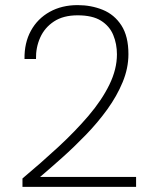

<svg xmlns="http://www.w3.org/2000/svg" viewBox="-20 -732 604 752"><path d="M68 0V-33Q142 -95 208.5 -156.5Q275 -218 327 -279Q379 -340 408.5 -400.5Q438 -461 438 -519Q438 -560 423.5 -595Q409 -630 375.5 -651Q342 -672 284 -672Q228 -672 191.5 -648Q155 -624 137.5 -585Q120 -546 121 -501H76Q75 -564 101 -611.5Q127 -659 174.5 -685.5Q222 -712 284 -712Q337 -712 382.5 -693.5Q428 -675 455.5 -632.5Q483 -590 483 -520Q483 -465 460.5 -410.5Q438 -356 400.5 -304Q363 -252 316.5 -204Q270 -156 223.5 -114.5Q177 -73 137 -39H513V0Z"/></svg>

Font: DM Sans 16pt ExtraLight
Style: Regular
Weight: 250
Version: Version 4.004;gftools[0.9.30]